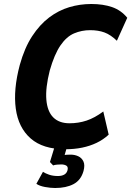

<svg xmlns="http://www.w3.org/2000/svg" viewBox="-20 -736 657 961"><path d="M307 11Q195 11 133.5 -43Q72 -97 59 -192Q46 -287 79 -411Q103 -497 141 -555Q179 -613 226 -648.5Q273 -684 326.5 -700Q380 -716 437 -716Q496 -716 541 -700.5Q586 -685 617 -647L565 -532Q534 -562 503 -573.5Q472 -585 431 -585Q389 -585 351 -569Q313 -553 282.5 -508.5Q252 -464 229 -383Q207 -296 212 -237Q217 -178 246.5 -148.5Q276 -119 328 -119Q373 -119 413.5 -132.5Q454 -146 497 -178L524 -62Q497 -37 463.5 -21Q430 -5 391 3Q352 11 307 11ZM256 205Q233 205 205.5 200Q178 195 162 184L195 124Q207 132 226 138.5Q245 145 270 145Q289 145 301.5 138Q314 131 318 116Q322 99 312 93Q302 87 286 87Q279 87 266 88Q253 89 246 92L230 75L259 -20H321L297 62L273 46Q281 42 298 40Q315 38 334 38Q354 38 371.5 46Q389 54 397.5 72Q406 90 398 120Q385 166 348 185.5Q311 205 256 205Z"/></svg>

Font: Nunito Sans 7pt Condensed ExtraBold
Style: Italic
Weight: 800
Width: 3
Italic angle: -9°
Designer: Vernon Adams
Foundry: Vernon Adams
Version: Version 3.101;gftools[0.9.27]